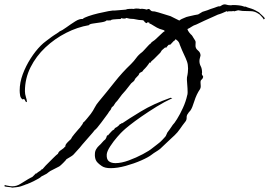

<svg xmlns="http://www.w3.org/2000/svg" viewBox="-92 -678 1231 878"><path d="M-36 180Q-41 178 -55 177Q-69 176 -72 173L-70 168L-63 170Q-56 171 -49.5 172.5Q-43 174 -36 174Q-16 174 2 162.5Q20 151 37 141Q42 138 47 135.5Q52 133 56 131L72 115H76Q78 111 88.5 105Q99 99 97 97Q99 97 100 96Q101 95 102 96Q112 84 116.5 79.5Q121 75 132 64Q138 58 152 44Q166 30 173 25Q176 15 187.5 8Q199 1 208 -10Q205 -13 211.5 -21Q218 -29 226 -36Q234 -43 233 -43L238 -52Q240 -55 248.5 -65.5Q257 -76 266 -86Q275 -96 275 -96Q277 -100 282.5 -106.5Q288 -113 287 -116Q295 -122 306 -136Q317 -150 323 -157Q334 -172 341 -186Q348 -200 360 -214Q396 -257 431.5 -302Q467 -347 507 -385Q521 -399 531 -413Q541 -427 557 -439Q560 -441 569 -451Q578 -461 586.5 -470Q595 -479 597 -479Q599 -484 607 -489Q615 -494 619 -498Q627 -505 635 -513Q643 -521 651 -528Q655 -532 662 -536Q655 -542 654 -541L638 -546Q627 -550 611.5 -560Q596 -570 591 -571L590 -576Q587 -574 582 -576V-577L580 -572Q571 -574 568 -580Q565 -586 556 -586Q543 -586 531 -589Q519 -592 507 -592Q502 -592 496.5 -593.5Q491 -595 486 -596Q483 -593 476 -593Q472 -593 469 -593.5Q466 -594 462 -595L460 -591H457Q455 -591 444.5 -590.5Q434 -590 425 -589Q416 -588 415 -585Q411 -585 406 -584.5Q401 -584 396 -585Q391 -579 371.5 -576Q352 -573 334 -570.5Q316 -568 315 -563Q262 -554 210 -527.5Q158 -501 115.5 -461Q73 -421 47.5 -370Q22 -319 22 -261Q22 -248 26.5 -234Q31 -220 31 -213Q31 -211 29 -211Q24 -213 22.5 -219Q21 -225 15 -225L12 -223Q2 -229 0 -241.5Q-2 -254 -2 -264Q-2 -301 12 -338.5Q26 -376 48 -410.5Q70 -445 95 -470Q106 -481 119 -490.5Q132 -500 145 -510Q146 -511 154.5 -516.5Q163 -522 171.5 -527.5Q180 -533 180 -534Q191 -538 211 -552.5Q231 -567 251.5 -580Q272 -593 286 -591L287 -592Q292 -597 312 -604Q332 -611 357 -617Q382 -623 404 -627Q426 -631 435 -630L483 -634Q488 -637 501 -637.5Q514 -638 519 -637Q522 -638 525 -638.5Q528 -639 532 -639Q537 -639 542 -638.5Q547 -638 551 -637Q553 -638 557 -638Q562 -638 569 -636.5Q576 -635 580 -634Q583 -637 587 -637Q592 -637 596 -631.5Q600 -626 610 -626Q616 -626 621.5 -624Q627 -622 633 -621L688 -604L728 -584Q736 -591 755 -598Q758 -600 771 -603Q784 -606 797.5 -609Q811 -612 814 -612L834 -624Q839 -626 845 -627.5Q851 -629 856 -631Q864 -634 871.5 -637Q879 -640 887 -642Q894 -644 900.5 -647Q907 -650 914 -649Q927 -658 935 -658Q940 -658 946 -656Q952 -654 962 -654H966Q968 -655 976 -655Q987 -655 1000 -653.5Q1013 -652 1018 -650L1027 -647V-648Q1031 -648 1034 -646.5Q1037 -645 1040 -644Q1050 -641 1059 -638Q1068 -635 1077 -630L1093 -621Q1096 -617 1107 -607.5Q1118 -598 1119 -593L1114 -589L1110 -596Q1105 -601 1100 -607Q1095 -613 1087 -617Q1072 -627 1053.5 -627Q1035 -627 1017 -628L997 -631L978 -626L975 -628Q972 -626 960.5 -626.5Q949 -627 949 -624Q948 -625 947 -625.5Q946 -626 945 -627Q929 -620 923 -617.5Q917 -615 913.5 -614Q910 -613 904 -611Q898 -609 882 -601Q863 -593 844 -584Q825 -575 806 -566Q793 -562 784.5 -556Q776 -550 765 -545Q767 -537 774 -528.5Q781 -520 785 -517Q787 -515 788.5 -512Q790 -509 792 -506Q797 -497 800.5 -492.5Q804 -488 802 -471Q801 -457 813 -447.5Q825 -438 825 -424Q825 -422 823 -416Q820 -407 820 -399Q820 -386 826 -375Q832 -364 832 -345Q831 -343 831 -341Q831 -336 835 -331.5Q839 -327 835 -321Q834 -317 831 -315Q828 -313 826 -309Q825 -307 825 -300Q825 -296 825.5 -292Q826 -288 826 -284Q826 -276 823 -271Q806 -246 796.5 -215Q787 -184 779 -173Q776 -169 773 -166Q770 -163 768 -159Q761 -151 761.5 -140Q762 -129 755 -121Q743 -106 731.5 -89Q720 -72 706 -59L693 -47Q680 -35 667 -22.5Q654 -10 640 3Q631 10 621 16Q611 22 602 29Q587 41 554 55.5Q521 70 483 80.5Q445 91 414 91Q387 91 373 81Q351 66 346 53.5Q341 41 342 26Q342 14 348 4Q354 -6 361 -12Q369 -19 375.5 -27Q382 -35 390 -41Q395 -49 396 -54.5Q397 -60 404 -60V-62Q409 -67 415 -74Q421 -81 426 -84Q427 -84 427.5 -84.5Q428 -85 429 -85Q430 -86 431 -88Q432 -90 433 -91V-92Q436 -93 438.5 -95Q441 -97 444 -98Q446 -100 447.5 -101.5Q449 -103 450 -103Q451 -104 453.5 -107Q456 -110 456 -110L462 -112Q464 -116 464.5 -115Q465 -114 468 -115Q494 -133 551.5 -168Q609 -203 688 -231L696 -229Q661 -213 624.5 -190.5Q588 -168 555.5 -145.5Q523 -123 500.5 -105Q478 -87 470 -79Q462 -72 444.5 -52Q427 -32 412 -9Q397 14 396 29Q395 51 406 59.5Q417 68 436 68Q463 68 497 55.5Q531 43 561 27Q591 11 604 0Q616 -10 628.5 -19Q641 -28 651 -39L662 -51Q666 -54 669.5 -63.5Q673 -73 677 -77Q678 -78 683 -85Q688 -92 693 -99.5Q698 -107 698 -107Q704 -112 717.5 -133.5Q731 -155 744.5 -184.5Q758 -214 764 -242Q766 -246 766 -256Q766 -272 764 -294.5Q762 -317 763 -324Q766 -337 767 -347Q768 -357 768 -365Q768 -383 763 -397Q758 -411 749.5 -428.5Q741 -446 730 -474Q729 -479 725.5 -485Q722 -491 716 -495L711 -499Q710 -497 708 -494.5Q706 -492 702 -490L687 -474Q684 -473 679 -473L670 -463L669 -460L663 -461L648 -448L641 -437Q634 -430 627 -423Q620 -416 612 -408Q608 -404 603.5 -400.5Q599 -397 596 -392V-390H595Q595 -391 593 -392Q591 -393 592 -392Q580 -373 564 -358L559 -351Q556 -349 551.5 -347Q547 -345 545 -342L542 -335L527 -319L521 -308L508 -297L482 -264L466 -246L445 -218L436 -208L427 -194L419 -187L414 -176Q410 -172 407 -167.5Q404 -163 401 -158Q398 -154 389.5 -142.5Q381 -131 371 -117.5Q361 -104 352.5 -94Q344 -84 342 -84Q342 -83 331.5 -71Q321 -59 307.5 -43.5Q294 -28 283.5 -16Q273 -4 273 -3L244 29Q239 34 229.5 39.5Q220 45 212 50Q210 54 197 67Q184 80 179 83L138 104Q134 107 129.5 110Q125 113 122 116L99 128L96 130Q94 133 83.5 139Q73 145 62 150.5Q51 156 46 158L36 162Q33 164 29.5 164.5Q26 165 23 167Q13 171 3.5 174Q-6 177 -17 178Z"/></svg>

Font: Cherish
Style: Regular
Weight: 400
Designer: Robert E. Leuschke
Foundry: Robert E. Leuschke
Version: Version 1.005